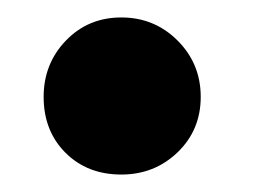

<svg xmlns="http://www.w3.org/2000/svg" viewBox="-20 -457 310 220"><path d="M30 -346Q30 -384 55.5 -410.5Q81 -437 119 -437Q157 -437 183.5 -410.5Q210 -384 210 -346Q210 -308 183.5 -282.5Q157 -257 119 -257Q80 -257 55 -282Q30 -307 30 -346Z"/></svg>

Font: Akshar
Style: Bold
Weight: 700
Designer: Tall Chai
Foundry: Tall Chai
Version: Version 1.000